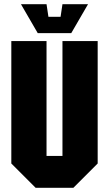

<svg xmlns="http://www.w3.org/2000/svg" viewBox="-20 -896 520 916"><path d="M34 -116V-700H202V-152H278V-700H446V-116L330 0H150ZM278 -876H400L320 -738H160L80 -876H202L211 -816H269Z"/></svg>

Font: Tektur Condensed
Style: Bold
Weight: 700
Width: 3
Designer: Adam Jagosz
Foundry: Adam Jagosz
Version: Version 1.005;gftools[0.9.30]